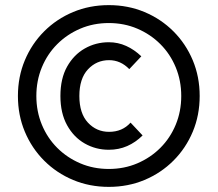

<svg xmlns="http://www.w3.org/2000/svg" viewBox="-20 -720 850 750"><path d="M405 10Q330 10 265.5 -17Q201 -44 152.5 -92.5Q104 -141 77 -205.5Q50 -270 50 -345Q50 -420 77 -484.5Q104 -549 152.5 -597.5Q201 -646 265.5 -673Q330 -700 405 -700Q480 -700 544.5 -673Q609 -646 657.5 -597.5Q706 -549 733 -484.5Q760 -420 760 -345Q760 -270 733 -205.5Q706 -141 657.5 -92.5Q609 -44 544.5 -17Q480 10 405 10ZM405 -60Q465 -60 516.5 -82Q568 -104 606.5 -142.5Q645 -181 666.5 -233Q688 -285 688 -345Q688 -405 666.5 -457Q645 -509 606.5 -547.5Q568 -586 516.5 -608Q465 -630 405 -630Q345 -630 293.5 -608Q242 -586 203.5 -547.5Q165 -509 143.5 -457Q122 -405 122 -345Q122 -285 143.5 -233Q165 -181 203.5 -142.5Q242 -104 293.5 -82Q345 -60 405 -60ZM216 -345Q216 -413 242 -459.5Q268 -506 311 -530.5Q354 -555 405 -555Q441 -555 473 -540.5Q505 -526 532 -500L485 -450Q451 -485 406 -485Q357 -485 323.5 -449Q290 -413 290 -345Q290 -277 323.5 -241Q357 -205 406 -205Q432 -205 453 -214Q474 -223 490 -241L537 -191Q510 -164 477 -149.5Q444 -135 405 -135Q354 -135 311 -159.5Q268 -184 242 -231Q216 -278 216 -345Z"/></svg>

Font: Radio Canada
Style: Regular
Weight: 400
Designer: Charles Daoud, Etienne Aubert Bonn, Alexandre Saumier Demers, Jacques Le Bailly
Foundry: Radio-Canada
Version: Version 2.104;gftools[0.9.28.dev5+ged2979d]